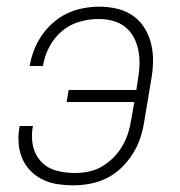

<svg xmlns="http://www.w3.org/2000/svg" viewBox="-20 -548 540 576"><path d="M200 8Q176 8 152.5 4.5Q129 1 108.5 -9Q88 -19 72 -35Q56 -51 47 -72Q38 -93 36 -116.5Q34 -140 38 -164L39 -170H79L78 -166Q73 -137 79 -110Q85 -83 103 -63.5Q121 -44 148 -36.5Q175 -29 204 -29Q224 -29 245 -33Q266 -37 285 -48Q304 -59 320 -75Q336 -91 347 -110Q358 -129 364.5 -149.5Q371 -170 374 -191L383 -242H180L186 -278H389L394 -311Q398 -333 398.5 -355Q399 -377 395 -397.5Q391 -418 381 -436.5Q371 -455 355 -467.5Q339 -480 318.5 -485.5Q298 -491 275 -491Q247 -491 217.5 -482.5Q188 -474 164.5 -453.5Q141 -433 127 -405.5Q113 -378 109 -350H69Q73 -374 82 -397.5Q91 -421 105.5 -442Q120 -463 140 -480.5Q160 -498 183 -508.5Q206 -519 230.5 -523.5Q255 -528 278 -528Q306 -528 332.5 -521.5Q359 -515 380 -500Q401 -485 414.5 -462.5Q428 -440 434 -414Q440 -388 439 -360Q438 -332 433 -305L413 -185Q409 -159 401 -134.5Q393 -110 378.5 -87Q364 -64 344.5 -45Q325 -26 301 -14Q277 -2 251 3Q225 8 200 8Z"/></svg>

Font: Iosevka Term Curly Extralight
Style: Italic
Weight: 200
Italic angle: -9°
Designer: Belleve Invis
Foundry: Belleve Invis
Version: Version 32.3.0